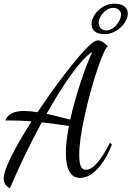

<svg xmlns="http://www.w3.org/2000/svg" viewBox="-37 -940 717 1047"><path d="M-17 35Q-17 -4 24.5 -87Q66 -170 135 -278Q74 -283 27 -283H-8Q11 -335 96 -335Q123 -335 168 -328Q245 -444 324.5 -546.5Q404 -649 450 -692Q479 -720 498 -720Q519 -720 551 -688Q531 -672 493 -558.5Q455 -445 425 -310.5Q395 -176 395 -94Q395 -54 403.5 -34Q412 -14 432 -14Q487 -14 563 -162L573 -152Q542 -70 495.5 -20Q449 30 400 30Q360 30 341 -5.5Q322 -41 322 -104Q322 -168 339 -253Q275 -263 191 -273Q93 -93 17 87Q-17 68 -17 35ZM466 -657Q421 -629 355.5 -539Q290 -449 217 -319Q257 -311 301 -299L346 -288Q367 -382 400 -483Q433 -584 466 -657ZM462 -808Q462 -832 478.5 -858.5Q495 -885 523.5 -902.5Q552 -920 584 -920Q623 -920 641.5 -905Q660 -890 660 -866Q660 -842 642.5 -815.5Q625 -789 595.5 -771.5Q566 -754 534 -754Q497 -754 479.5 -769Q462 -784 462 -808ZM623 -860Q623 -875 611.5 -886Q600 -897 579 -897Q560 -897 542 -884Q524 -871 512.5 -852Q501 -833 501 -815Q501 -800 512 -787Q523 -774 543 -774Q562 -774 580.5 -788Q599 -802 611 -822.5Q623 -843 623 -860Z"/></svg>

Font: Dancing Script
Style: Regular
Weight: 400
Designer: Pablo Impallari
Foundry: Pablo Impallari
Version: Version 2.000